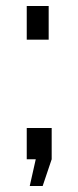

<svg xmlns="http://www.w3.org/2000/svg" viewBox="-20 -538 261 639"><path d="M69 -406V-518H142V-406ZM79 81 99 -8H69V-112H152V-8L122 81Z"/></svg>

Font: Raleway-v4020 Medium
Style: Regular
Weight: 500
Designer: Matt McInerney, Pablo Impallari, Rodrigo Fuenzalida
Foundry: Matt McInerney, Pablo Impallari, Rodrigo Fuenzalida
Version: Version 4.020;PS 004.020;hotconv 1.0.88;makeotf.lib2.5.64775